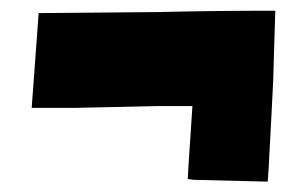

<svg xmlns="http://www.w3.org/2000/svg" viewBox="-20 -382 577 361"><path d="M483.4 -40.5 344.2 -43.9 333 -45.4 334.5 -72.3 341.8 -182.6H278.8L123 -179.2H39.6L52.7 -357.4L280.3 -359.4Q341.3 -360.8 390.6 -361.3Q439.9 -361.8 455.1 -361.8H497.6L494.6 -263.2Q494.6 -254.9 493.7 -231.2Q492.7 -207.5 491 -177Q489.3 -146.5 487.8 -116.9Q486.3 -87.4 485.1 -66.2Q483.9 -44.9 483.4 -40.5Z"/></svg>

Font: Seymour One
Style: Regular
Weight: 400
Designer: Vernon Adams
Foundry: Vernon Adams
Version: Version 1.100; ttfautohint (v1.8.4.7-5d5b);gftools[0.9.33]